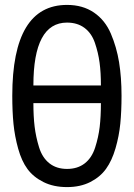

<svg xmlns="http://www.w3.org/2000/svg" viewBox="-20 -750 545 782"><path d="M475 -360Q475 -297 470 -246.5Q465 -196 450.5 -146Q436 -96 412 -62.5Q388 -29 347.5 -8.5Q307 12 253 12Q198 12 157 -8.5Q116 -29 92 -61.5Q68 -94 54 -144.5Q40 -195 35 -245Q30 -295 30 -360Q30 -730 253 -730Q317 -730 362.5 -699Q408 -668 431.5 -613Q455 -558 465 -496.5Q475 -435 475 -360ZM253 -658Q116 -658 116 -402H391Q391 -455 385.5 -495.5Q380 -536 366.5 -575.5Q353 -615 324 -636.5Q295 -658 253 -658ZM391 -330H116Q116 -276 121 -234.5Q126 -193 139 -150.5Q152 -108 181 -85Q210 -62 253 -62Q296 -62 325 -84.5Q354 -107 367.5 -149Q381 -191 386 -233Q391 -275 391 -330Z"/></svg>

Font: ColatingCofangSans
Style: Regular
Weight: 400
Foundry: GNU
Version: Version 412.227;June 27, 2022;FontCreator 11.0.0.2412 32-bit